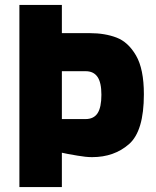

<svg xmlns="http://www.w3.org/2000/svg" viewBox="-20 -762 635 782"><path d="M59 -742H232V-627H346Q407 -627 454.5 -609Q502 -591 534 -536Q566 -481 566 -378Q566 -228 505.5 -175Q445 -122 355 -122Q330 -122 296 -128Q262 -134 256 -135L232 -140V0H59ZM328 -277Q362 -277 377.5 -301Q393 -325 393 -376Q393 -426 377 -449Q361 -472 329 -472H232V-277Z"/></svg>

Font: Exo ExtraBold
Style: Regular
Weight: 800
Designer: Natanael Gama
Foundry: Natanael Gama
Version: Version 1.500